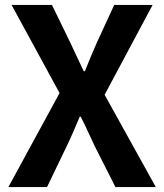

<svg xmlns="http://www.w3.org/2000/svg" viewBox="-20 -760 667 780"><path d="M27 -740 222 -382 14 0H171L250 -164C269 -203 285 -241 304 -286H308C331 -241 347 -203 366 -164L449 0H613L405 -375L600 -740H444L374 -588C358 -553 344 -518 325 -471H320C297 -518 282 -553 265 -588L191 -740Z"/></svg>

Font: Spoqa Han Sans Neo Bold
Style: Bold
Weight: 700
Designer: [Spoqa Han Sans Neo] Dong-huui Kim  Younghwa Kang  Yujin Lee  [Noto Sans] Ryoko NISHIZUKA  (kana & ideographs); Paul D. 
Foundry: Spoqa (http://www.spoqa-han-sans.com)
Version: Version 1.100;hotconv 1.0.109;makeotfexe 2.5.65596